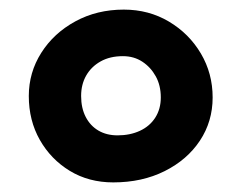

<svg xmlns="http://www.w3.org/2000/svg" viewBox="-20 -809 479 400"><path d="M238 -789Q290 -789 332 -764Q374 -739 398.5 -697.5Q423 -656 423 -606Q423 -556 396.5 -516Q370 -476 323 -452.5Q276 -429 216 -429Q165 -429 125.5 -453Q86 -477 63 -517.5Q40 -558 40 -609Q40 -658 66 -699Q92 -740 137 -764.5Q182 -789 238 -789ZM236 -692Q209 -692 189.5 -681Q170 -670 159.5 -651.5Q149 -633 149 -609Q149 -584 158.5 -565.5Q168 -547 185 -537Q202 -527 225 -527Q251 -527 271.5 -536.5Q292 -546 303.5 -564Q315 -582 315 -606Q315 -631 304.5 -650Q294 -669 276.5 -680.5Q259 -692 236 -692Z"/></svg>

Font: Playpen Sans SemiBold
Style: Regular
Weight: 600
Designer: Laura Meseguer, Veronika Burian, José Scaglione
Foundry: TypeTogether
Version: Version 1.001